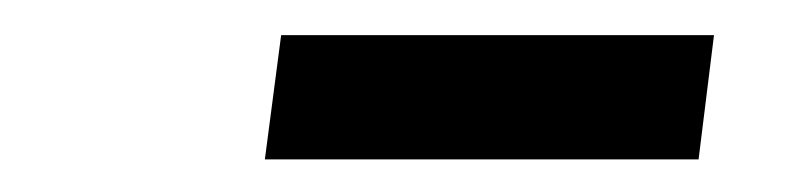

<svg xmlns="http://www.w3.org/2000/svg" viewBox="-20 -740 460 112"><path d="M144 -719.5H396.5L387.5 -647H134.5Z"/></svg>

Font: Merriweather 24pt
Style: Italic
Weight: 400
Italic angle: -7.8°
Designer: Eben Sorkin
Foundry: Eben Sorkin
Version: Version 2.101